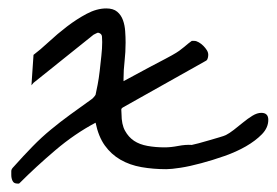

<svg xmlns="http://www.w3.org/2000/svg" viewBox="-20 -435 657 456"><path d="M6.8 -19.5Q6.8 -24.4 6.8 -28.8Q6.8 -33.2 11.7 -38.1Q36.1 -65.4 57.6 -87.4Q79.1 -109.4 101.1 -127.4Q123 -145.5 146.5 -162.6Q169.9 -179.7 197.3 -199.2Q199.2 -200.2 202.6 -204.1Q206.1 -208 207 -210Q209 -218.8 211.9 -233.9Q214.8 -249 216.8 -266.6Q218.8 -284.2 220.7 -302.2Q222.7 -320.3 222.7 -335Q222.7 -340.8 222.2 -348.1Q221.7 -355.5 212.9 -357.4Q211.9 -357.4 208 -355.5Q204.1 -353.5 202.1 -352.5L59.6 -238.3L54.7 -232.4L59.6 -304.7Q75.2 -316.4 95.7 -335.4Q116.2 -354.5 139.2 -372.1Q162.1 -389.6 186 -402.3Q210 -415 232.4 -415Q249 -415 258.3 -407.2Q267.6 -399.4 272 -387.2Q276.4 -375 277.3 -360.8Q278.3 -346.7 278.3 -334Q278.3 -311.5 275.9 -290Q273.4 -268.6 273.4 -248V-242.2Q281.2 -246.1 298.8 -255.9Q316.4 -265.6 335.9 -275.9Q355.5 -286.1 373 -295.4Q390.6 -304.7 398.4 -309.6Q400.4 -310.5 405.8 -314.5Q411.1 -318.4 417 -323.2Q422.9 -328.1 428.2 -332.5Q433.6 -336.9 435.5 -337.9H441.4Q446.3 -337.9 452.1 -334.5Q458 -331.1 462.9 -326.2Q467.8 -321.3 471.2 -315.9Q474.6 -310.5 474.6 -304.7Q474.6 -301.8 473.6 -297.4Q472.7 -293 469.7 -291L273.4 -180.7Q267.6 -177.7 268.1 -174.3Q268.6 -170.9 268.6 -164.1Q268.6 -139.6 276.9 -124.5Q285.2 -109.4 298.3 -100.6Q311.5 -91.8 330.6 -88.4Q349.6 -85 371.1 -85Q385.7 -85 403.3 -88.4Q420.9 -91.8 435.5 -90.8Q440.4 -91.8 451.7 -94.7Q462.9 -97.7 476.1 -101.6Q489.3 -105.5 501 -108.9Q512.7 -112.3 516.6 -114.3Q524.4 -118.2 535.2 -126.5Q545.9 -134.8 557.1 -144Q568.4 -153.3 579.6 -160.2Q590.8 -167 600.6 -167Q617.2 -167 617.2 -150.4Q617.2 -131.8 602.1 -116.2Q586.9 -100.6 564 -87.4Q541 -74.2 513.2 -64.5Q485.4 -54.7 458 -47.4Q430.7 -40 408.7 -36.6Q386.7 -33.2 375 -33.2Q343.8 -33.2 315.9 -38.1Q288.1 -43 266.1 -55.7Q244.1 -68.4 229 -89.4Q213.9 -110.4 207 -143.6Q157.2 -117.2 111.3 -78.1Q65.4 -39.1 26.4 0Q25.4 1 24.4 1H21.5Q12.7 1 9.8 -5.4Q6.8 -11.7 6.8 -19.5Z"/></svg>

Font: Cedarville Cursive
Style: Regular
Weight: 400
Designer: Kimberly Geswein
Foundry: Kimberly Geswein
Version: Version 1.001 2010